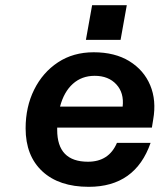

<svg xmlns="http://www.w3.org/2000/svg" viewBox="-20 -713 617 742"><path d="M336 -693H470L446 -559H312ZM79 -217Q79 -300 112 -366.5Q145 -433 204 -472Q263 -511 342 -511Q424 -511 480 -476.5Q536 -442 560.5 -383.5Q585 -325 572 -251L567 -220H201Q201 -216 201 -211Q201 -88 320 -88Q401 -88 432 -161H562Q503 9 323 9Q208 9 143.5 -51Q79 -111 79 -217ZM346 -420Q296 -420 261.5 -389Q227 -358 212 -301H454Q460 -354 429.5 -387Q399 -420 346 -420Z"/></svg>

Font: Overused Grotesk SemiBold
Style: Italic
Weight: 600
Italic angle: -10°
Version: Version 0.003